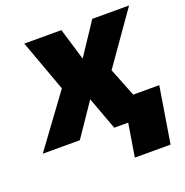

<svg xmlns="http://www.w3.org/2000/svg" viewBox="-162 -662 919 954"><g transform="rotate(-20 297.5 -185.0)"><path d="M264.2 -545.5 315.3 -376.4 427.6 -545.5H622.2L430.4 -272.7L490.1 -122.2H627.8L579.5 174.7H390.6L419 0H345.2L281.2 -173.3L163.4 0H-32.7L167.6 -272.7L68.2 -545.5Z"/></g></svg>

Font: Karasuma Gothic
Style: Italic
Weight: 900
Italic angle: -9.39999°
Designer: Rasmus Andersson / Ryoko Nishizuka
Foundry: Genbu
Version: Version 1.00